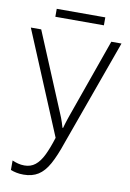

<svg xmlns="http://www.w3.org/2000/svg" viewBox="-92 -885 646 951"><g transform="rotate(10 230.5 -409.5)"><path d="M460.4 -713.9 269 -182.6Q245.6 -113.3 222.2 -70.8Q198.7 -28.3 168.5 -9.3Q138.2 9.8 95.2 9.8Q74.2 9.8 58.3 6.3Q42.5 2.9 29.8 -2V-49.8Q43.9 -43.5 59.1 -39.6Q74.2 -35.6 91.3 -35.6Q123 -35.6 145.5 -53.5Q168 -71.3 185.5 -106.9Q203.1 -142.6 220.2 -197.3L4.4 -713.9H56.6L222.2 -317.4Q226.1 -308.6 229.7 -299.1Q233.4 -289.6 237.1 -278.1Q240.7 -266.6 245.1 -252H248Q251 -263.2 254.4 -274.2Q257.8 -285.2 261.2 -295.7Q264.6 -306.2 268.1 -315.9L409.2 -713.9ZM358.9 -827.6V-787.6H114.7V-827.6Z"/></g></svg>

Font: Open Sans SemiCondensed Light
Style: Regular
Weight: 300
Width: 4
Designer: Monotype Design Team
Foundry: Monotype Imaging Inc.
Version: Version 3.000